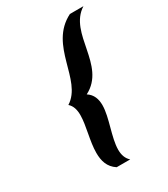

<svg xmlns="http://www.w3.org/2000/svg" viewBox="-175 -781 752 861"><g transform="rotate(-30 200.5 -350.0)"><path d="M253 -273C253 -304 244 -332 216 -350C357 -422 282 -625 401 -700H331C178 -623 231 -419 121 -350C139 -334 145 -311 145 -284C145 -230 122 -161 122 -101C122 -60 132 -24 169 0H239C221 -16 214 -38 214 -64C214 -127 253 -210 253 -273Z"/></g></svg>

Font: Pfennig
Style: BoldItalic
Weight: 700
Italic angle: -13°
Version: Version 20100423